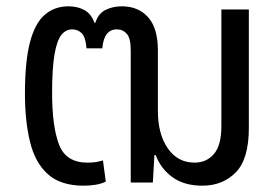

<svg xmlns="http://www.w3.org/2000/svg" viewBox="-20 -578 859 608"><path d="M245 10Q172 10 131.5 -26.5Q91 -63 75 -129Q59 -195 59 -281Q59 -384 75 -444.5Q91 -505 122 -531.5Q153 -558 197 -558Q226 -558 247.5 -546Q269 -534 279 -506H282Q291 -535 314 -546.5Q337 -558 366 -558Q418 -558 449 -523.5Q480 -489 480 -418V-227Q480 -153 511.5 -108Q543 -63 596 -63Q634 -63 657.5 -90.5Q681 -118 681 -178V-548H768V-173Q768 -74 726.5 -32Q685 10 621 10Q563 10 526 -17Q489 -44 473 -87H469L464 0H394V-418Q394 -457 381.5 -471Q369 -485 350 -485Q309 -485 304 -425H254Q251 -461 238.5 -473Q226 -485 209 -485Q188 -485 174 -467Q160 -449 152.5 -405Q145 -361 145 -284Q145 -177 167 -120Q189 -63 257 -63Q273 -63 284.5 -65Q296 -67 306 -70L315 -3Q301 4 283 7Q265 10 245 10Z"/></svg>

Font: Noto Sans Thai SemCond
Style: Regular
Weight: 400
Width: 4
Designer: Monotype Design Team
Foundry: Monotype Imaging Inc.
Version: Version 2.002; ttfautohint (v1.8.4.7-5d5b)